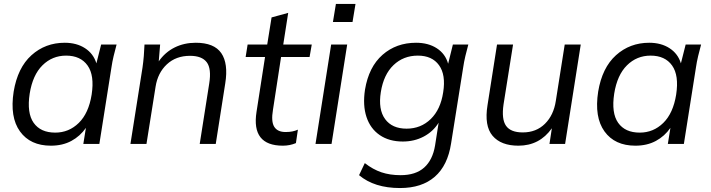

<svg xmlns="http://www.w3.org/2000/svg" viewBox="-20 -727 3593 970"><path d="M237 9Q133 9 81 -63Q29 -135 49 -264Q69 -385 139 -448Q209 -511 307 -511Q367 -511 409.5 -483.5Q452 -456 467 -407L491 -502H569Q561 -473 554 -443.5Q547 -414 543 -386L482 0H401L414 -81Q385 -39 340.5 -15Q296 9 237 9ZM259 -57Q328 -57 378 -106Q428 -155 443 -249Q458 -346 422.5 -396Q387 -446 314 -446Q244 -446 194.5 -397Q145 -348 130 -254Q115 -156 150 -106.5Q185 -57 259 -57Z M639 0 700 -386Q704 -414 706.5 -443.5Q709 -473 710 -502H789L782 -417Q814 -463 862 -487Q910 -511 969 -511Q1062 -511 1098 -458.5Q1134 -406 1118 -306L1070 0H989L1037 -305Q1049 -380 1024.5 -412.5Q1000 -445 940 -445Q869 -445 823 -402Q777 -359 766 -289L720 0Z M1409 9Q1249 9 1276 -162L1319 -439H1221L1231 -502H1330L1352 -639L1436 -662L1411 -502H1555L1544 -439H1400L1359 -172Q1349 -113 1365.5 -86.5Q1382 -60 1423 -60Q1442 -60 1457 -63Q1472 -66 1485 -72L1475 -4Q1444 9 1409 9Z M1662 -616 1677 -707H1776L1761 -616ZM1574 0 1653 -502H1734L1655 0Z M2001 223Q1871 223 1794 158L1823 97Q1864 129 1907 143.5Q1950 158 2004 158Q2080 158 2123 119.5Q2166 81 2178 8L2196 -107Q2168 -62 2120.5 -37Q2073 -12 2015 -12Q1946 -12 1898.5 -44.5Q1851 -77 1831.5 -136Q1812 -195 1824 -274Q1843 -389 1912.5 -450Q1982 -511 2082 -511Q2144 -511 2187 -483Q2230 -455 2244 -405L2268 -502H2346Q2338 -473 2331 -443.5Q2324 -414 2320 -386L2259 -3Q2242 109 2176.5 166Q2111 223 2001 223ZM2034 -77Q2106 -77 2156 -125.5Q2206 -174 2219 -261Q2233 -349 2198 -397.5Q2163 -446 2091 -446Q2018 -446 1968 -398Q1918 -350 1904 -262Q1890 -174 1925.5 -125.5Q1961 -77 2034 -77Z M2599 9Q2511 9 2468.5 -41Q2426 -91 2443 -196L2491 -502H2572L2524 -200Q2513 -125 2536.5 -91.5Q2560 -58 2621 -58Q2689 -58 2733 -101.5Q2777 -145 2788 -217L2833 -502H2914L2835 0H2756L2768 -79Q2706 9 2599 9Z M3190 9Q3086 9 3034 -63Q2982 -135 3002 -264Q3022 -385 3092 -448Q3162 -511 3260 -511Q3320 -511 3362.5 -483.5Q3405 -456 3420 -407L3444 -502H3522Q3514 -473 3507 -443.5Q3500 -414 3496 -386L3435 0H3354L3367 -81Q3338 -39 3293.5 -15Q3249 9 3190 9ZM3212 -57Q3281 -57 3331 -106Q3381 -155 3396 -249Q3411 -346 3375.5 -396Q3340 -446 3267 -446Q3197 -446 3147.5 -397Q3098 -348 3083 -254Q3068 -156 3103 -106.5Q3138 -57 3212 -57Z"/></svg>

Font: Mulish
Style: Italic
Weight: 400
Italic angle: -9°
Designer: Vernon Adams
Foundry: Vernon Adams
Version: Version 3.603; ttfautohint (v1.8.3)